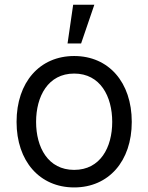

<svg xmlns="http://www.w3.org/2000/svg" viewBox="-20 -793 637 824"><path d="M298.3 11.4C446 11.4 545.5 -100.9 545.5 -269.9C545.5 -440.3 446 -552.6 298.3 -552.6C150.6 -552.6 51.1 -440.3 51.1 -269.9C51.1 -100.9 150.6 11.4 298.3 11.4ZM298.3 -63.9C186.1 -63.9 134.9 -160.5 134.9 -269.9C134.9 -379.3 186.1 -477.3 298.3 -477.3C410.5 -477.3 461.6 -379.3 461.6 -269.9C461.6 -160.5 410.5 -63.9 298.3 -63.9ZM269.9 -606.5H328.1L384.9 -772.7H294Z"/></svg>

Font: Karasuma Gothic
Style: Regular
Weight: 400
Designer: Rasmus Andersson, Ryoko Nishizuka
Foundry: Genbu
Version: Version 1.00